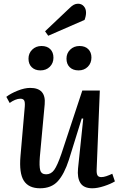

<svg xmlns="http://www.w3.org/2000/svg" viewBox="-20 -997 646 1031"><path d="M14 -477Q37 -495 74.5 -510Q112 -525 142 -525Q228 -525 220 -437L194 -155Q190 -105 196 -83Q202 -61 228 -61Q254 -61 271 -84.5Q288 -108 310 -172L422 -511H516L499 -87Q498 -65 503.5 -55.5Q509 -46 524 -46Q536 -46 551 -51Q566 -56 583 -64L597 -23Q574 -9 538.5 2.5Q503 14 476 14Q430 14 412 -14Q394 -42 399 -92L427 -360L419 -361L350 -139Q325 -62 290.5 -24Q256 14 195 14Q134 14 108 -26.5Q82 -67 90 -159L113 -424Q115 -449 109.5 -458Q104 -467 89 -467Q76 -467 60.5 -460.5Q45 -454 32 -444ZM337 -682Q337 -711 357 -730.5Q377 -750 407 -750Q437 -750 454 -733Q471 -716 471 -688Q471 -658 451.5 -638.5Q432 -619 402 -619Q372 -619 354.5 -636Q337 -653 337 -682ZM133 -682Q133 -711 153 -730.5Q173 -750 203 -750Q233 -750 250 -733Q267 -716 267 -687Q267 -658 247.5 -638.5Q228 -619 197 -619Q168 -619 150.5 -636Q133 -653 133 -682ZM354 -954Q366 -966 376.5 -971.5Q387 -977 399 -977Q418 -977 430 -963.5Q442 -950 442 -929Q442 -911 434 -890L239 -805L222 -829Z"/></svg>

Font: Literata 36pt Medium
Style: Italic
Weight: 500
Italic angle: -2°
Designer: Latin by Veronika Burian and Jose Scaglione. Greek by Irene Vlachou. Cyrillic by Vera Evstafieva
Foundry: TypeTogether
Version: Version 3.002